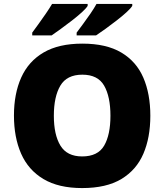

<svg xmlns="http://www.w3.org/2000/svg" viewBox="-20 -947 837 977"><path d="M745 -358Q745 -247 709.5 -164.5Q674 -82 597.5 -36Q521 10 398 10Q278 10 201 -36Q124 -82 87.5 -165Q51 -248 51 -359Q51 -470 88 -552.5Q125 -635 202 -680Q279 -725 399 -725Q521 -725 597.5 -679.5Q674 -634 709.5 -551.5Q745 -469 745 -358ZM254 -358Q254 -261 287.5 -206Q321 -151 398 -151Q478 -151 510 -206Q542 -261 542 -358Q542 -455 510 -511Q478 -567 399 -567Q320 -567 287 -511Q254 -455 254 -358ZM653 -917Q645 -904 623 -884Q601 -864 572.5 -842Q544 -820 516.5 -800Q489 -780 469 -767H370V-781Q384 -800 403 -825.5Q422 -851 440.5 -878Q459 -905 471 -927H653ZM426 -917Q418 -904 396 -884Q374 -864 345.5 -842Q317 -820 289.5 -800Q262 -780 243 -767H144V-781Q158 -800 176.5 -825.5Q195 -851 213.5 -878Q232 -905 245 -927H426Z"/></svg>

Font: Noto Sans Telugu Black
Style: Regular
Weight: 900
Designer: Jelle Bosma - Monotype Design Team
Foundry: Monotype Imaging Inc.
Version: Version 2.005; ttfautohint (v1.8.4.7-5d5b)